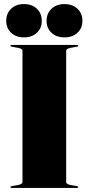

<svg xmlns="http://www.w3.org/2000/svg" viewBox="-20 -920 434 940"><path d="M304 -29Q304 -18 327 -14L355 -9Q363 -7.5 363 -4Q363 0 357 0H37Q31 0 31 -4Q31 -7.5 39 -9L67 -14Q90 -18 90 -29V-671Q90 -682 67 -686L39 -691Q31 -692.5 31 -696Q31 -700 37 -700H357Q363 -700 363 -696Q363 -692.5 355 -691L327 -686Q304 -682 304 -671ZM97.5 -737Q58.5 -737 34.5 -759.5Q10.5 -782 10.5 -818Q10.5 -854.5 34.5 -877.2Q58.5 -900 97.5 -900Q136.5 -900 160.5 -877.2Q184.5 -854.5 184.5 -818Q184.5 -782 160.5 -759.5Q136.5 -737 97.5 -737ZM295.5 -737Q256.5 -737 232.2 -759.5Q208 -782 208 -818Q208 -854.5 232.5 -877.2Q257 -900 295.5 -900Q335 -900 359.2 -877.2Q383.5 -854.5 383.5 -818Q383.5 -782 359.2 -759.5Q335 -737 295.5 -737Z"/></svg>

Font: Fraunces 144pt Black
Style: Regular
Weight: 900
Version: Version 1.000;[0bf87f6ff]